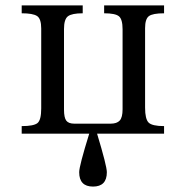

<svg xmlns="http://www.w3.org/2000/svg" viewBox="-20 -493 627 708"><path d="M309 0H60V-28Q104 -28 118 -39Q132 -50 132 -93V-388Q132 -424 116.5 -434Q101 -444 60 -444V-473H285V-444Q245 -444 230.5 -433Q216 -422 216 -386V-89Q216 -59 224.5 -48Q233 -37 254 -37H388Q411 -37 421.5 -48.5Q432 -60 432 -90V-385Q432 -422 418.5 -433Q405 -444 364 -444V-473H585V-444Q543 -444 529 -433.5Q515 -423 515 -389V-96Q515 -54 528 -41Q541 -28 585 -28V0H338Q374 119 374 142Q374 195 323 195Q272 195 272 142Q272 119 309 0Z"/></svg>

Font: myMathFont
Style: Regular
Weight: 400
Designer: Ross Mills, John Hudson & Paul Hanslow, Tiro Typeworks Ltd; with prior portions MicroPress Inc., and Coen Hoffman. Math 
Foundry: Tiro Typeworks Ltd
Version: Version 2.13 b171